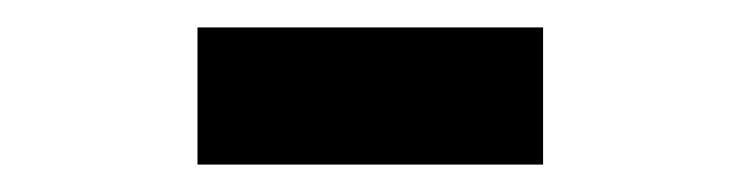

<svg xmlns="http://www.w3.org/2000/svg" viewBox="-20 -689 540 140"><path d="M124 -569V-669H376V-569Z"/></svg>

Font: Jockey One
Style: Regular
Weight: 400
Designer: TypeTogether
Foundry: TypeTogether
Version: Version 1.002